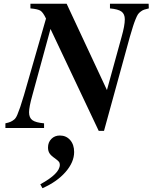

<svg xmlns="http://www.w3.org/2000/svg" viewBox="-20 -682 813 1023"><path d="M335 -662.1 549.8 -202.1 627.9 -485.8Q645 -545.4 645 -579.1Q645 -607.4 627.2 -620.4Q609.4 -633.3 565.9 -637.2V-662.1H772L772.9 -637.2Q756.8 -633.3 748.3 -630.6Q739.7 -627.9 730 -620.6Q720.2 -613.3 715.1 -605.7Q710 -598.1 702.4 -579.6Q694.8 -561 688.7 -541.5Q682.6 -522 671.9 -485.8L534.2 15.1H505.9L249 -527.8L152.8 -175.8Q134.8 -112.3 134.8 -84Q134.8 -54.7 152.6 -41.7Q170.4 -28.8 214.8 -24.9V0H8.8V-24.9Q26.9 -28.8 36.6 -33.2Q46.4 -37.6 55.7 -45.2Q64.9 -52.7 72.5 -71Q80.1 -89.4 87.6 -111.1Q95.2 -132.8 107.9 -175.8L225.1 -583Q210 -615.2 196.3 -624.5Q182.6 -633.8 142.1 -637.2V-662.1ZM206.1 320.8 194.8 299.8Q298.8 243.2 298.8 195.8Q298.8 186 293.2 179.2Q287.6 172.4 272 161.1Q252 147.5 243.9 135Q235.8 122.6 235.8 104Q235.8 76.2 253.7 58.1Q271.5 40 298.8 40Q332.5 40 353.8 64.2Q375 88.4 375 127.9Q375 182.1 329.1 234.6Q283.2 287.1 206.1 320.8Z"/></svg>

Font: Accordance
Style: Bold-Italic
Weight: 700
Italic angle: -11°
Version: Version 1.2 (build January 31, 2020) Miklal Software Solutio